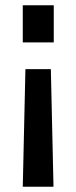

<svg xmlns="http://www.w3.org/2000/svg" viewBox="-20 -520 288 725"><path d="M183 -500V-360H66V-500ZM172 -259 182 185H66L76 -259Z"/></svg>

Font: TitilliumWebSemiBold
Style: Bold
Weight: 600
Version: Version 1.001;PS 57.000;hotconv 1.0.70;makeotf.lib2.5.55311